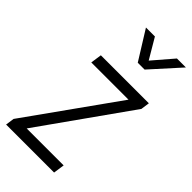

<svg xmlns="http://www.w3.org/2000/svg" viewBox="-260 -837 894 894"><g transform="rotate(45 187.0 -390.0)"><path d="M-15 0 -9 -43 321 -506 331 -485H61L69 -540H385L379 -497L50 -33L40 -55H309L301 0ZM215 -637 126 -780H185L244 -680L330 -780H389L260 -637Z"/></g></svg>

Font: Mohave Light
Style: Italic
Weight: 300
Italic angle: -8°
Designer: Gumpita Rahayu
Foundry: Tokotype
Version: Version 2.003